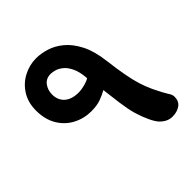

<svg xmlns="http://www.w3.org/2000/svg" viewBox="-164 -826 819 819"><g transform="rotate(-45 245.0 -417.0)"><path d="M414 -123Q398 -123 384.5 -129.5Q371 -136 360 -147Q347 -160 333.5 -189Q320 -218 311 -249Q302 -281 296 -325Q290 -369 285 -412Q266 -401 242.5 -392.5Q219 -384 185 -384Q141 -384 103 -404Q65 -424 42.5 -462Q20 -500 20 -553Q20 -602 42.5 -637.5Q65 -673 101.5 -692Q138 -711 178 -711Q207 -711 239.5 -701Q272 -691 301.5 -666.5Q331 -642 353 -599.5Q375 -557 383 -492Q390 -434 397.5 -394Q405 -354 414 -325Q423 -296 436 -268Q449 -241 454.5 -231Q460 -221 470 -204Q475 -197 477.5 -190.5Q480 -184 480 -177Q480 -150 461 -136.5Q442 -123 414 -123ZM203 -479Q221 -479 241.5 -484.5Q262 -490 272 -497Q269 -537 257.5 -561.5Q246 -586 231 -598.5Q216 -611 201 -615.5Q186 -620 175 -620Q147 -620 132 -600Q117 -580 117 -553Q117 -519 139.5 -499Q162 -479 203 -479Z"/></g></svg>

Font: Noto Sans Thaana
Style: Regular
Weight: 400
Designer: Monotype Design Team
Foundry: Monotype Imaging Inc.
Version: Version 2.001